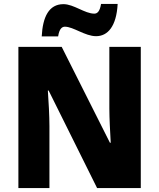

<svg xmlns="http://www.w3.org/2000/svg" viewBox="-20 -951 804 971"><path d="M191 -767H274C280 -807 295 -816 308 -816C351 -816 410 -768 466 -768C525 -768 569 -818 575 -931H491C485 -893 472 -882 457 -882C409 -882 353 -930 301 -930C227 -930 196 -865 191 -767ZM692 0V-714H533V-402C533 -354 537 -282 540 -229H536L292 -714H73V0H230V-313C230 -363 226 -437 222 -493H226L471 0Z"/></svg>

Font: Noto Sans Bengali SemiCondensed ExtraBold
Style: Regular
Weight: 800
Width: 4
Designer: Joana Ranito - Universal Thirst; Jelle Bosma - Monotype Design Team
Foundry: Universal Thirst ehf.
Version: Version 3.000